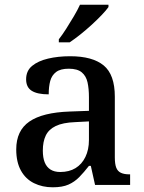

<svg xmlns="http://www.w3.org/2000/svg" viewBox="-20 -786 613 816"><path d="M204 10Q160 10 124.5 -7.5Q89 -25 69 -61Q49 -97 49 -151Q49 -231 105 -269.5Q161 -308 276 -312L358 -315V-373Q358 -409 352 -436Q346 -463 327.5 -478.5Q309 -494 272 -494Q237 -494 218.5 -480Q200 -466 193.5 -442Q187 -418 187 -385Q139 -385 115 -400Q91 -415 91 -449Q91 -485 116.5 -506Q142 -527 184.5 -537Q227 -547 278 -547Q373 -547 420.5 -508Q468 -469 468 -375V-117Q468 -89 474 -73.5Q480 -58 494 -51.5Q508 -45 530 -45H533V0H384L366 -81H358Q337 -54 317 -33.5Q297 -13 271 -1.5Q245 10 204 10ZM236 -55Q274 -55 301 -71.5Q328 -88 343 -119Q358 -150 358 -191V-270L300 -267Q247 -265 217 -250.5Q187 -236 174.5 -210Q162 -184 162 -146Q162 -116 170 -96Q178 -76 194.5 -65.5Q211 -55 236 -55ZM230 -619Q245 -638 261.5 -664Q278 -690 294 -717Q310 -744 320 -766H441V-756Q432 -743 413 -723Q394 -703 370 -681Q346 -659 321.5 -639.5Q297 -620 276 -606H230Z"/></svg>

Font: Noto Serif Hebrew Medium
Style: Regular
Weight: 500
Version: Version 2.003